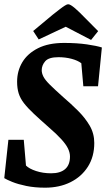

<svg xmlns="http://www.w3.org/2000/svg" viewBox="-20 -859 492 890"><path d="M188.9 11Q141 11 102.1 3Q63.3 -5 36.9 -15.7Q10.6 -26.4 -0.2 -33.3L18.9 -210.9H90.2L100.4 -91.7Q115.4 -76.7 147.3 -66.2Q179.2 -55.7 217 -55.7Q259.6 -55.7 282 -75.2Q304.4 -94.7 304.4 -133.5Q304.4 -151.3 295.3 -170.4Q286.1 -189.6 264.2 -213.7Q242.4 -237.8 205.3 -269.7Q164.2 -306 136.3 -332.2Q108.4 -358.3 91.2 -380.5Q74 -402.7 66.6 -426.1Q59.3 -449.6 59.3 -480.1Q59.3 -530.3 83.6 -570.8Q108 -611.3 156.4 -635.6Q204.9 -660 276.8 -660Q336.7 -660 382.7 -653.3Q428.7 -646.6 452.2 -638.9L434.4 -459H366.3L356.9 -565.9Q340.5 -578.6 311.9 -586.3Q283.3 -593.9 250.9 -593.9Q205.8 -593.9 189.6 -575.1Q173.4 -556.3 173.4 -533.4Q173.4 -519.3 181.2 -503.9Q188.9 -488.6 210.6 -466.9Q232.3 -445.3 272.3 -409.5Q308.2 -378.8 341.3 -345.9Q374.3 -313.1 395.7 -276.7Q417 -240.2 417 -196.3Q417 -132.8 387.5 -86.4Q357.9 -39.9 306.8 -14.5Q255.6 11 188.9 11ZM402.2 -673.9 284.7 -735 159.4 -676.2 133.8 -715.3 223.7 -790.3Q242.9 -805.4 256.9 -816.2Q270.9 -827 280.7 -833.1Q290.6 -839.3 295.7 -839.3Q301.5 -839.3 309.3 -834.5Q317.1 -829.7 327.4 -821.1Q337.7 -812.5 349.6 -800.7L435 -714.7Z"/></svg>

Font: Faustina Light
Style: Italic
Weight: 300
Italic angle: -8°
Designer: Alfonso Garcia
Foundry: http://www.omnibus-type.com
Version: Version 1.200